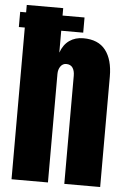

<svg xmlns="http://www.w3.org/2000/svg" viewBox="-58 -901 621 943"><g transform="rotate(5 252.5 -429.5)"><path d="M323.2 -748H214.8V-640.1Q229 -680.2 257.8 -700.4Q286.6 -720.7 326.7 -720.7Q400.4 -720.7 436.3 -674.3Q472.2 -627.9 472.2 -544.4V0H295.4V-533.2Q295.4 -558.1 285.2 -572.8Q274.9 -587.4 253.9 -587.4Q236.3 -587.4 225.6 -572.3Q214.8 -557.1 214.8 -534.7V0H35.2V-748H5.9V-822.8H35.2V-859.4H214.8V-822.8H323.2Z"/></g></svg>

Font: Anton
Style: Regular
Weight: 400
Designer: Vernon Adams, Tural Alisoy
Foundry: Vernon Adams
Version: Version 2.300